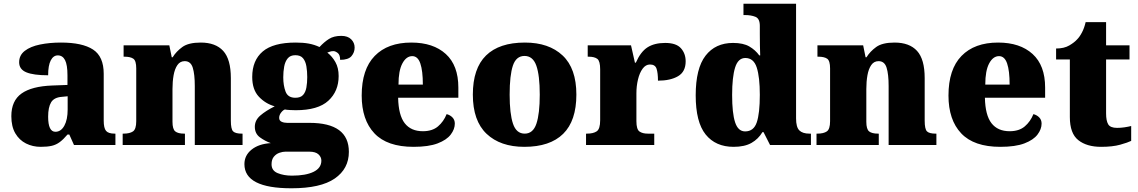

<svg xmlns="http://www.w3.org/2000/svg" viewBox="-20 -780 6124 1033"><path d="M199 10Q156 10 120 -8Q84 -26 62.5 -62.5Q41 -99 41 -155Q41 -238 96 -277Q151 -316 262 -320L343 -323V-375Q343 -431 330 -456.5Q317 -482 291 -482Q267 -482 253 -455Q239 -428 239 -375Q160 -375 121.5 -391Q83 -407 83 -445Q83 -483 113.5 -506.5Q144 -530 195.5 -540.5Q247 -551 308 -551Q423 -551 480.5 -513.5Q538 -476 538 -383V-131Q538 -91 550.5 -76Q563 -61 597 -61H601V0H378L353 -56H343Q321 -30 301.5 -15.5Q282 -1 258.5 4.5Q235 10 199 10ZM278 -71Q308 -71 326 -103.5Q344 -136 344 -191V-262L313 -259Q271 -256 255 -229.5Q239 -203 239 -152Q239 -71 278 -71Z M640 0V-61H644Q678 -61 695.5 -73Q713 -85 713 -128V-412Q713 -453 697.5 -464Q682 -475 649 -475H645V-536H891L904 -472H909Q928 -503 961 -527Q994 -551 1060 -551Q1140 -551 1181 -506Q1222 -461 1222 -360V-131Q1222 -85 1234.5 -73Q1247 -61 1281 -61H1285V0H1028V-317Q1028 -381 1017 -416Q1006 -451 974 -451Q949 -451 934.5 -430Q920 -409 914 -375Q908 -341 908 -301V-125Q908 -85 923 -73Q938 -61 971 -61H975V0Z M1548 233Q1295 233 1295 103Q1295 56 1333.5 25Q1372 -6 1437 -10Q1406 -21 1378.5 -41Q1351 -61 1351 -98Q1351 -133 1380.5 -158.5Q1410 -184 1458 -208Q1408 -222 1372.5 -260Q1337 -298 1337 -366Q1337 -455 1393.5 -503Q1450 -551 1571 -551Q1611 -551 1641 -545.5Q1671 -540 1699 -527Q1724 -554 1750 -570.5Q1776 -587 1816 -587Q1851 -587 1869.5 -568.5Q1888 -550 1888 -524Q1888 -498 1871 -478Q1854 -458 1810 -458Q1810 -485 1797 -495Q1784 -505 1774 -505Q1763 -505 1755 -502Q1747 -499 1741 -497Q1767 -477 1784.5 -446Q1802 -415 1802 -371Q1802 -289 1746.5 -238Q1691 -187 1571 -187Q1561 -187 1541 -188Q1521 -189 1513 -191Q1503 -188 1492.5 -174.5Q1482 -161 1482 -146Q1482 -131 1495 -125Q1508 -119 1525 -119H1645Q1857 -119 1857 37Q1857 128 1781 180.5Q1705 233 1548 233ZM1569 -254Q1597 -254 1610.5 -269Q1624 -284 1628.5 -309.5Q1633 -335 1633 -365Q1633 -396 1628.5 -423Q1624 -450 1610.5 -466.5Q1597 -483 1569 -483Q1542 -483 1528 -466Q1514 -449 1509 -422Q1504 -395 1504 -364Q1504 -320 1516.5 -287Q1529 -254 1569 -254ZM1551 165Q1625 165 1667 144.5Q1709 124 1709 84Q1709 65 1693.5 50.5Q1678 36 1644 36H1515Q1501 36 1483.5 42Q1466 48 1453.5 63Q1441 78 1441 104Q1441 138 1474 151.5Q1507 165 1551 165Z M2205 10Q2063 10 1994.5 -62.5Q1926 -135 1926 -266Q1926 -407 1996 -479Q2066 -551 2193 -551Q2311 -551 2378.5 -489.5Q2446 -428 2446 -309V-254H2122Q2124 -160 2157.5 -117Q2191 -74 2255 -74Q2306 -74 2336.5 -100Q2367 -126 2383 -166Q2402 -161 2414.5 -148Q2427 -135 2427 -115Q2427 -85 2405 -56Q2383 -27 2334.5 -8.5Q2286 10 2205 10ZM2255 -325Q2255 -399 2241.5 -438.5Q2228 -478 2198 -478Q2166 -478 2145 -439Q2124 -400 2124 -325Z M2801 10Q2672 10 2598 -60Q2524 -130 2524 -271Q2524 -412 2595 -481.5Q2666 -551 2804 -551Q2933 -551 3007 -481.5Q3081 -412 3081 -271Q3081 -130 3010 -60Q2939 10 2801 10ZM2803 -61Q2848 -61 2866 -114.5Q2884 -168 2884 -271Q2884 -375 2865.5 -427Q2847 -479 2802 -479Q2757 -479 2739.5 -427Q2722 -375 2722 -271Q2722 -168 2740 -114.5Q2758 -61 2803 -61Z M3133 0V-61H3138Q3172 -61 3190.5 -73.5Q3209 -86 3209 -133V-407Q3209 -451 3194 -463Q3179 -475 3146 -475H3142V-536H3375L3396 -443H3401Q3427 -502 3464 -525.5Q3501 -549 3559 -549Q3618 -549 3643.5 -520.5Q3669 -492 3669 -450Q3669 -394 3628 -370Q3587 -346 3520 -346Q3520 -387 3512.5 -410Q3505 -433 3477 -433Q3454 -433 3437.5 -410.5Q3421 -388 3412.5 -352.5Q3404 -317 3404 -278V-128Q3404 -84 3420.5 -72.5Q3437 -61 3465 -61H3500V0Z M3927 10Q3830 10 3776.5 -56.5Q3723 -123 3723 -267Q3723 -412 3776 -480.5Q3829 -549 3924 -549Q3979 -549 4011.5 -530Q4044 -511 4065 -482H4070Q4069 -505 4068.5 -536Q4068 -567 4068 -596V-641Q4068 -680 4044.5 -689.5Q4021 -699 3988 -699H3980V-760H4263V-143Q4263 -96 4280.5 -78.5Q4298 -61 4335 -61H4343V0H4123L4088 -69H4082Q4060 -32 4023 -11Q3986 10 3927 10ZM3989 -73Q4035 -73 4051.5 -121.5Q4068 -170 4068 -270Q4068 -365 4051.5 -416.5Q4035 -468 3990 -468Q3951 -468 3935 -416.5Q3919 -365 3919 -269Q3919 -171 3935 -122Q3951 -73 3989 -73Z M4373 0V-61H4377Q4411 -61 4428.5 -73Q4446 -85 4446 -128V-412Q4446 -453 4430.5 -464Q4415 -475 4382 -475H4378V-536H4624L4637 -472H4642Q4661 -503 4694 -527Q4727 -551 4793 -551Q4873 -551 4914 -506Q4955 -461 4955 -360V-131Q4955 -85 4967.5 -73Q4980 -61 5014 -61H5018V0H4761V-317Q4761 -381 4750 -416Q4739 -451 4707 -451Q4682 -451 4667.5 -430Q4653 -409 4647 -375Q4641 -341 4641 -301V-125Q4641 -85 4656 -73Q4671 -61 4704 -61H4708V0Z M5362 10Q5220 10 5151.5 -62.5Q5083 -135 5083 -266Q5083 -407 5153 -479Q5223 -551 5350 -551Q5468 -551 5535.5 -489.5Q5603 -428 5603 -309V-254H5279Q5281 -160 5314.5 -117Q5348 -74 5412 -74Q5463 -74 5493.5 -100Q5524 -126 5540 -166Q5559 -161 5571.5 -148Q5584 -135 5584 -115Q5584 -85 5562 -56Q5540 -27 5491.5 -8.5Q5443 10 5362 10ZM5412 -325Q5412 -399 5398.5 -438.5Q5385 -478 5355 -478Q5323 -478 5302 -439Q5281 -400 5281 -325Z M5904 10Q5827 10 5781.5 -26Q5736 -62 5736 -150V-460H5662V-519Q5705 -519 5733 -535.5Q5761 -552 5775 -568Q5789 -582 5801.5 -606Q5814 -630 5821 -661H5931V-536H6057V-460H5931V-170Q5931 -130 5942.5 -111Q5954 -92 5990 -92Q6010 -92 6030 -95Q6050 -98 6066 -102V-22Q6048 -13 6007 -1.5Q5966 10 5904 10Z"/></svg>

Font: Noto Serif Tamil Black
Style: Regular
Weight: 900
Designer: Indian Type Foundry, Tom Grace, and the Monotype Design Team
Foundry: Monotype Imaging Inc.
Version: Version 2.004; ttfautohint (v1.8.4.7-5d5b)